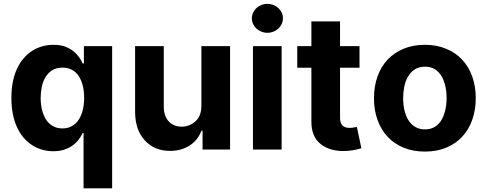

<svg xmlns="http://www.w3.org/2000/svg" viewBox="-20 -789 2568 1013"><path d="M70.7 -428.3Q85.6 -459.5 106 -482.8Q126.4 -506 150.9 -521.5Q175.4 -536.9 203.3 -544.7Q231.2 -552.6 261 -552.6Q307.5 -552.6 337.7 -537.3Q369 -521.3 387.6 -499.3Q406.2 -477.3 416.2 -453.8H422.6V-545.5H571.7V204.5H420.8V-87.4H416.2Q408.4 -70.3 395.6 -53.1Q382.8 -35.9 364 -22.2Q345.2 -8.5 319.8 0.2Q294.4 8.9 261.4 8.9Q199.6 8.9 149.1 -23.4Q124.3 -39.4 104 -63.2Q83.8 -87 69.6 -118.1Q55.4 -149.1 47.8 -187.7Q40.1 -226.2 40.1 -272Q40.1 -319.2 47.9 -358.1Q55.8 -397 70.7 -428.3ZM309.3 -111.5Q331.3 -111.5 348.4 -118.4Q365.4 -125.4 378.2 -137.1Q391 -148.8 399.7 -164.6Q408.4 -180.4 413.9 -198.3Q419.4 -216.3 421.7 -235.3Q424 -254.3 424 -272.7Q424 -291.2 421.7 -310.2Q419.4 -329.2 414.1 -346.9Q408.7 -364.7 400 -380.3Q391.3 -396 378.6 -407.5Q365.8 -419 348.5 -425.6Q331.3 -432.2 309.3 -432.2Q276.3 -432.2 254.3 -417.6Q232.2 -403.1 218.9 -380.1Q205.6 -357.2 200.1 -328.8Q194.6 -300.4 194.6 -272.7Q194.6 -254.3 196.9 -235.3Q199.2 -216.3 204.7 -198.3Q210.2 -180.4 218.9 -164.6Q227.6 -148.8 240.4 -137.1Q253.2 -125.4 270.2 -118.4Q287.3 -111.5 309.3 -111.5Z M692.8 -198.2V-545.5H844.1V-225.1Q844.1 -201 850.9 -181.6Q857.6 -162.3 870 -148.8Q882.5 -135.3 899.9 -128Q917.3 -120.7 938.6 -120.7Q979.8 -120.7 1011.4 -149.1Q1043 -177.6 1042.6 -232.2V-545.5H1193.9V0H1048.7V-99.1H1043Q1033.7 -75.3 1018.3 -55.6Q1002.8 -35.9 981.9 -22Q960.9 -8.2 934.7 -0.5Q908.4 7.1 877.5 7.1Q795.1 7.1 744.3 -47.9Q693.2 -103.3 692.8 -198.2Z M1314.6 0V-545.5H1465.9V0ZM1308.9 -692.5Q1308.9 -709.2 1315.7 -723.2Q1322.4 -737.2 1333.8 -747.3Q1345.2 -757.5 1359.9 -763.1Q1374.6 -768.8 1390.6 -768.8Q1406.6 -768.8 1421.5 -763.1Q1436.4 -757.5 1447.8 -747.3Q1459.2 -737.2 1465.9 -723.2Q1472.7 -709.2 1472.7 -692.5Q1472.7 -675.8 1465.9 -661.8Q1459.2 -647.7 1447.6 -637.4Q1436.1 -627.1 1421.3 -621.4Q1406.6 -615.8 1390.6 -615.8Q1374.6 -615.8 1359.9 -621.6Q1345.2 -627.5 1333.8 -637.6Q1322.4 -647.7 1315.7 -661.9Q1308.9 -676.1 1308.9 -692.5Z M1548.3 -545.5H1622.9V-676.1H1774.1V-545.5H1876.8V-431.8H1774.1V-167.6Q1774.1 -152 1777.9 -141.7Q1781.6 -131.4 1788.4 -125.4Q1795.1 -119.3 1804.5 -116.8Q1813.9 -114.3 1825.3 -114.3Q1835.9 -114.3 1846.6 -116.3Q1857.2 -118.3 1862.9 -119.3L1886.7 -6.7Q1863.3 0.4 1839.5 4.1Q1815.7 7.8 1791.2 7.8Q1719.1 7.8 1672.6 -28.4Q1622.5 -67.5 1622.9 -147.7V-431.8H1548.3Z M2221.6 -552.6Q2283.4 -552.6 2333.1 -532.1Q2382.8 -511.7 2417.8 -474.8Q2452.8 -437.9 2471.4 -385.8Q2490.1 -333.8 2490.1 -270.6Q2490.1 -209.9 2472.1 -158.4Q2454.2 -106.9 2419.9 -69.2Q2385.7 -31.6 2335.8 -10.5Q2285.9 10.7 2221.6 10.7Q2159.4 10.7 2109.7 -9.8Q2060 -30.2 2025.2 -67.3Q1990.4 -104.4 1971.8 -156.2Q1953.1 -208.1 1953.1 -270.6Q1953.1 -333.8 1971.8 -385.8Q1990.4 -437.9 2025.4 -474.8Q2060.4 -511.7 2110.1 -532.1Q2159.8 -552.6 2221.6 -552.6ZM2106.9 -271.7Q2106.9 -253.2 2109.2 -233.7Q2111.5 -214.1 2116.8 -195.8Q2122.2 -177.6 2131 -161.2Q2139.9 -144.9 2152.7 -132.8Q2165.5 -120.7 2182.7 -113.6Q2199.9 -106.5 2222.3 -106.5Q2244.7 -106.5 2261.7 -113.6Q2278.8 -120.7 2291.4 -133Q2304 -145.2 2312.5 -161.6Q2321 -177.9 2326.3 -196.4Q2331.7 -214.8 2334 -234.2Q2336.3 -253.6 2336.3 -271.7Q2336.3 -290.1 2334 -309.5Q2331.7 -328.8 2326.5 -347.1Q2321.4 -365.4 2312.7 -381.7Q2304 -398.1 2291.4 -410.5Q2278.8 -422.9 2261.7 -430Q2244.7 -437.1 2222.3 -437.1Q2188.9 -437.1 2166.5 -421.7Q2144.2 -406.2 2131 -382.1Q2117.9 -358 2112.4 -328.7Q2106.9 -299.4 2106.9 -271.7Z"/></svg>

Font: Inter P
Style: Bold
Weight: 700
Designer: Rasmus Andersson
Foundry: rsms
Version: Version 3.018;git-588b23468